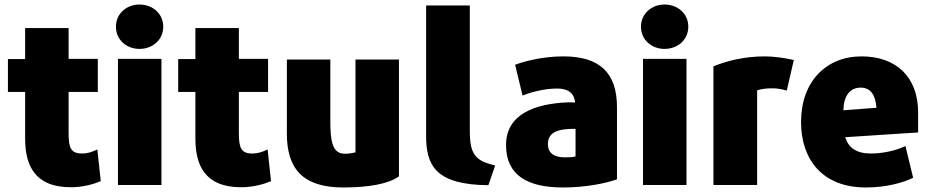

<svg xmlns="http://www.w3.org/2000/svg" viewBox="-20 -804 4109 848"><path d="M425 -4C395 9 347 23 293 23C131 23 91 -77 91 -192V-398H15V-543H91V-680H283V-544H412V-398H283V-217C283 -150 293 -126 343 -126C366 -126 385 -132 410 -144Z M701 -686C701 -628 654 -588 596 -588C539 -588 492 -628 492 -686C492 -744 539 -784 596 -784C654 -784 701 -744 701 -686ZM693 13H501V-544H693Z M1177 -4C1147 9 1099 23 1045 23C883 23 843 -77 843 -192V-398H767V-543H843V-680H1035V-544H1164V-398H1035V-217C1035 -150 1045 -126 1095 -126C1118 -126 1137 -132 1162 -144Z M1742 -25C1697 8 1608 24 1496 24C1315 24 1247 -61 1247 -214V-541H1439V-272C1439 -184 1446 -125 1503 -125C1522 -125 1538 -128 1550 -131V-541H1742Z M2167 -73 2137 14C1903 12 1862 -74 1862 -204V-780H2055V-223C2055 -114 2087 -93 2167 -73Z M2705 -12C2657 5 2570 24 2466 24C2310 24 2215 -30 2215 -163C2215 -301 2344 -346 2488 -352C2500 -352 2511 -352 2520 -351C2517 -388 2494 -413 2441 -413C2388 -413 2331 -399 2288 -382L2255 -518C2298 -534 2378 -555 2468 -555C2628 -555 2705 -483 2705 -331ZM2522 -113V-235C2511 -235 2499 -235 2488 -234C2439 -231 2400 -216 2400 -168C2400 -126 2429 -109 2475 -109C2500 -109 2509 -110 2522 -113Z M3020 -686C3020 -628 2973 -588 2915 -588C2858 -588 2811 -628 2811 -686C2811 -744 2858 -784 2915 -784C2973 -784 3020 -744 3020 -686ZM3012 13H2820V-544H3012Z M3486 -539 3455 -404C3426 -412 3409 -414 3387 -414C3364 -414 3338 -410 3324 -405V13H3131V-511C3185 -533 3263 -555 3358 -555C3392 -555 3444 -549 3486 -539Z M4035 -219 3713 -198C3727 -152 3762 -126 3826 -126C3885 -126 3941 -141 3979 -159L4013 -19C3969 3 3894 24 3804 24C3611 24 3518 -101 3518 -265C3518 -445 3630 -555 3785 -555C3937 -555 4035 -465 4035 -308ZM3851 -328C3847 -386 3824 -417 3781 -417C3733 -417 3706 -379 3705 -317Z"/></svg>

Font: Repo Black
Style: Regular
Weight: 900
Designer: Stefan Peev
Foundry: Context Ltd
Version: Version 1.502